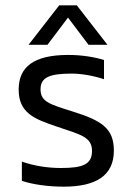

<svg xmlns="http://www.w3.org/2000/svg" viewBox="-20 -690 497 720"><path d="M383 -522 268 -670H202L87 -522H158L235 -624L312 -522ZM325 -124C325 -74 292 -60 208 -60C159 -60 107 -68 62 -84V-12C99 1 158 10 219 10C339 10 407 -31 407 -125C407 -209 361 -238 252 -272C167 -299 132 -308 132 -355C132 -400 166 -414 249 -414C285 -414 331 -406 370 -393V-465C335 -476 287 -484 236 -484C105 -484 50 -438 50 -354C50 -267 108 -244 191 -216C282 -185 325 -177 325 -124Z"/></svg>

Font: Kanit Light
Style: Regular
Weight: 300
Designer: Katatrad Team
Foundry: CadsonDemak
Version: Version 1.000;PS 001.000;hotconv 1.0.88;makeotf.lib2.5.64775